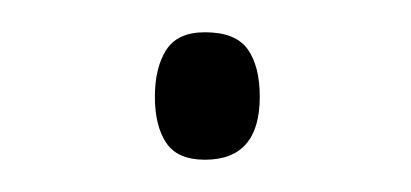

<svg xmlns="http://www.w3.org/2000/svg" viewBox="-20 -453 255 119"><path d="M76 -393Q76 -411 83 -422Q90 -433 107 -433Q126 -433 133.5 -422.5Q141 -412 141 -393Q141 -354 107 -354Q90 -354 83 -364.5Q76 -375 76 -393Z"/></svg>

Font: Noto Sans Malayalam UI SemiCondensed ExtraLight
Style: Regular
Weight: 200
Width: 4
Designer: Jelle Bosma - Monotype Design Team
Foundry: Monotype Imaging Inc.
Version: Version 2.104; ttfautohint (v1.8.4.7-5d5b)